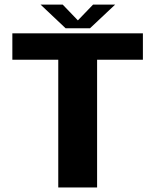

<svg xmlns="http://www.w3.org/2000/svg" viewBox="-20 -821 682 841"><path d="M235.2 0H405.3V-559.4H605.9V-675H34.1V-559.4H235.2ZM267.3 -697.3H374.3L484.4 -800.9H387.7L321.1 -731.7L254.6 -800.9H157.6Z"/></svg>

Font: Anybody Thin
Style: Regular
Weight: 100
Designer: Tyler Finck
Foundry: Etcetera Type Company
Version: Version 1.114;gftools[0.9.25]